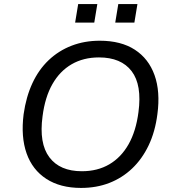

<svg xmlns="http://www.w3.org/2000/svg" viewBox="-20 -914 855 943"><path d="M378 9Q276 9 207.5 -35.5Q139 -80 110.5 -161Q82 -242 96 -353Q108 -438 139 -505Q170 -572 219 -618.5Q268 -665 331.5 -689.5Q395 -714 470 -714Q574 -714 642 -670Q710 -626 739 -545Q768 -464 753 -353Q742 -267 710 -200Q678 -133 629 -86.5Q580 -40 517 -15.5Q454 9 378 9ZM382 -73Q459 -73 517 -107Q575 -141 611.5 -205.5Q648 -270 660 -363Q678 -497 626.5 -564.5Q575 -632 466 -632Q390 -632 332 -598.5Q274 -565 237.5 -501Q201 -437 189 -343Q171 -210 222.5 -141.5Q274 -73 382 -73ZM546 -803 561 -894H655L640 -803ZM349 -803 364 -894H458L443 -803Z"/></svg>

Font: Nunito Sans 7pt
Style: Italic
Weight: 400
Italic angle: -9°
Designer: Vernon Adams
Foundry: Vernon Adams
Version: Version 3.101;gftools[0.9.27]